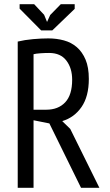

<svg xmlns="http://www.w3.org/2000/svg" viewBox="-20 -890 520 910"><path d="M64 -693Q97 -701 136.5 -704.5Q176 -708 209 -708Q248 -708 283 -698.5Q318 -689 344 -666.5Q370 -644 385.5 -607.5Q401 -571 401 -516Q401 -433 366.5 -383Q332 -333 275 -316L313 -279L451 0H364L214 -305L139 -320V0H64ZM139 -370H199Q256 -370 289 -405Q322 -440 322 -512Q322 -567 294.5 -603Q267 -639 213 -639Q193 -639 171.5 -637.5Q150 -636 139 -633ZM228 -746H175L73 -849V-870H142L189 -820L203 -786L218 -819L268 -870H334V-848Z"/></svg>

Font: PT Sans Narrow
Style: Regular
Weight: 400
Width: 3
Designer: A.Korolkova, O.Umpeleva, V.Yefimov
Foundry: ParaType Ltd
Version: Version 2.003W OFL